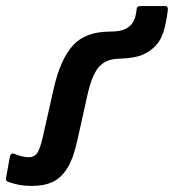

<svg xmlns="http://www.w3.org/2000/svg" viewBox="-49 -600 573 632"><path d="M56 12Q32.9 12 15.1 8.7Q-2.6 5.3 -22.2 -1.3Q-30.3 -4.7 -29.3 -13.4L-16.2 -85.7Q-15.2 -90.7 -11.2 -93.4Q-7.1 -96.1 -1.1 -93.4Q11.2 -88.1 23.3 -85.3Q35.5 -82.4 45.8 -82.4Q62.5 -82.4 72.3 -94.6Q82.2 -106.8 91.5 -147.4L127.7 -308Q149.7 -404.7 190.9 -450.3Q232 -496 313.7 -496Q348.4 -496 366.4 -506Q384.4 -516 391.4 -532Q396.4 -542 398.2 -552.5Q400 -563 401 -571Q401.4 -580 413.7 -580H495.6Q505 -580 503.3 -565.3Q498 -523.4 489 -495Q480 -466.7 463 -449.3Q445.3 -430.3 419.3 -419.3Q393.3 -408.3 342 -406.7Q299.3 -405.7 276.6 -379.7Q254 -353.7 239.6 -290.7L205.4 -137.1Q193 -80.1 173.3 -47.7Q153.6 -15.4 125.4 -1.7Q97.1 12 56 12Z"/></svg>

Font: Sofia Sans Hairline
Style: Italic
Weight: 1
Italic angle: -9°
Designer: Botio Nikoltchev, Ani Petrova
Foundry: lettersoup
Version: Version 4.102